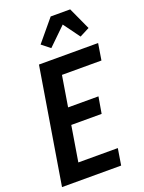

<svg xmlns="http://www.w3.org/2000/svg" viewBox="-178 -1064 863 1147"><g transform="rotate(-20 253.5 -490.5)"><path d="M10 0 131 -735H507L490 -630H239L207 -435H400L382 -330H189L152 -105H403L386 0ZM234 -802 181 -844 295 -981H419L484 -839L422 -807L346 -911Z"/></g></svg>

Font: Iosevka Term Curly XBd Obl
Style: Regular
Weight: 800
Italic angle: -9°
Designer: Belleve Invis
Foundry: Belleve Invis
Version: Version 32.3.0